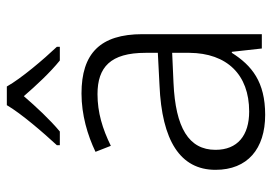

<svg xmlns="http://www.w3.org/2000/svg" viewBox="-140 -666 815 576"><g transform="rotate(-90 268.0 -377.5)"><path d="M297 -765H241C216 -722 158 -655 121 -615V-606H162C198 -636 236 -677 268 -714C300 -677 339 -635 375 -606H416V-615C379 -654 321 -722 297 -765ZM276 -541C212 -541 151 -523 101 -499L119 -453C170 -478 219 -493 274 -493C355 -493 398 -454 398 -349V-312L301 -307C135 -300 47 -245 47 -139C47 -43 110 10 212 10C311 10 360 -30 398 -90H401L411 0H454V-358C454 -485 396 -541 276 -541ZM308 -265 398 -269V-217C397 -105 333 -38 222 -38C150 -38 107 -73 107 -139C107 -219 173 -259 308 -265Z"/></g></svg>

Font: Noto Sans Devanagari UI Light
Style: Regular
Weight: 300
Designer: Jelle Bosma - Monotype Design Team
Foundry: Monotype Imaging Inc.
Version: Version 2.004